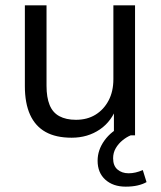

<svg xmlns="http://www.w3.org/2000/svg" viewBox="-20 -506 601 718"><path d="M248 9Q189 9 150.5 -12.5Q112 -34 92.5 -77Q73 -120 73 -184V-486H154V-185Q154 -142 165.5 -113.5Q177 -85 202 -71.5Q227 -58 264 -58Q306 -58 337 -77Q368 -96 386 -130Q404 -164 404 -210V-486H485V0H406V-112H419Q399 -53 353.5 -22Q308 9 248 9ZM450 192Q403 192 374 166Q345 140 345 95Q345 55 370.5 19.5Q396 -16 440 -36L469 0Q454 6 438.5 18.5Q423 31 413 48Q403 65 403 86Q403 114 419.5 128Q436 142 461 142Q474 142 487 139Q500 136 514 130L528 175Q514 183 494.5 187.5Q475 192 450 192Z"/></svg>

Font: Nunito Sans 12pt ExtraLight 12pt
Style: Regular
Weight: 400
Version: Version 3.101;gftools[0.9.27]